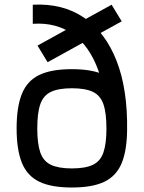

<svg xmlns="http://www.w3.org/2000/svg" viewBox="-20 -821 640 855"><path d="M300 14Q208 14 154.5 -12Q101 -38 77.5 -96Q54 -154 54 -249Q54 -345 77.5 -403Q101 -461 154.5 -487Q208 -513 300 -513Q392 -513 445.5 -487Q499 -461 522.5 -403Q546 -345 546 -249Q546 -154 522.5 -96Q499 -38 445.5 -12Q392 14 300 14ZM300 -71Q360 -71 393.5 -87Q427 -103 440.5 -142Q454 -181 454 -249Q454 -318 440.5 -357Q427 -396 393.5 -412Q360 -428 300 -428Q241 -428 207 -412Q173 -396 159.5 -357Q146 -318 146 -249Q146 -181 159.5 -142Q173 -103 207 -87Q241 -71 300 -71ZM454 -238Q457 -398 418 -507Q379 -616 304.5 -669Q230 -722 126 -715V-800Q259 -807 354 -742.5Q449 -678 499 -550.5Q549 -423 546 -238ZM192 -544 147 -618 477 -800 522 -726Z"/></svg>

Font: Victor Mono SemiBold
Style: Regular
Weight: 600
Monospace: yes
Designer: Rune Bjørnerås
Version: Version 1.561;gftools[0.9.30]